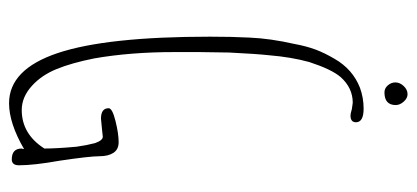

<svg xmlns="http://www.w3.org/2000/svg" viewBox="-268 -636 920 424"><g transform="rotate(90 192.0 -424.0)"><path d="M97 -92Q61 -200 61 -428Q61 -477 63 -515Q65 -561 77 -614Q82 -641 89.5 -661Q97 -681 110 -703Q133 -743 174 -759Q196 -767 220 -767Q250 -767 250 -750Q250 -738 235 -738Q231 -738 221 -741L207 -743Q174 -743 150 -716Q133 -696 117 -647Q106 -607 102 -558Q99 -531 96 -470L95 -404V-349Q95 -252 109 -172Q119 -122 132.5 -89Q146 -56 169 -35Q194 -12 223 -12Q276 -12 308 -62Q308 -89 304 -133Q301 -155 296 -174Q290 -191 282 -191L263 -189L242 -187Q219 -187 219 -204Q219 -212 247 -219Q275 -226 294 -226Q310 -226 317.5 -214.5Q325 -203 325 -184Q325 -162 335 -95Q345 -39 345 -6Q345 10 332 10Q308 10 308 -12L309 -15V-17Q252 16 208 16Q133 16 97 -92ZM162 -837Q162 -847 170 -855.5Q178 -864 188 -864Q197 -864 204.5 -855.5Q212 -847 212 -838Q212 -813 184 -813Q175 -813 168.5 -820.5Q162 -828 162 -837Z"/></g></svg>

Font: Amatic SC
Style: Regular
Weight: 400
Designer: Multiple Designers
Foundry: Vernon Adams
Version: Version 2.505